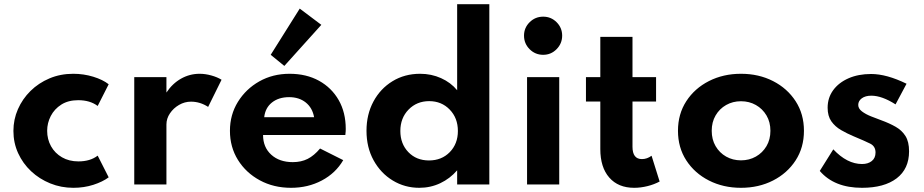

<svg xmlns="http://www.w3.org/2000/svg" viewBox="-20 -880 4409 916"><path d="M330 16Q380.5 16 425 1.8Q469.5 -12.5 498.5 -34L446 -137.5Q410.5 -110 354 -110Q309.5 -110 275.8 -129.5Q242 -149 223.5 -182.2Q205 -215.5 205 -256Q205 -293 222.2 -326.5Q239.5 -360 272.5 -381Q305.5 -402 353 -402Q409.5 -402 446 -374.5L498.5 -478Q470.5 -500 424.8 -514Q379 -528 329.5 -528Q268 -528 216 -506Q164 -484 125.5 -446Q87 -408 65.5 -359Q44 -310 44 -255.5Q44 -198.5 66.5 -149.2Q89 -100 128.5 -63Q168 -26 219.8 -5Q271.5 16 330 16Z M620.5 0H774V-286Q774 -314.5 790.8 -339.2Q807.5 -364 834.2 -379.5Q861 -395 891 -395Q934.5 -395 973 -370L1037 -499.5Q1017 -512 988.2 -520Q959.5 -528 932.5 -528Q885 -528 843.8 -504.8Q802.5 -481.5 774 -438.5V-512H620.5Z M1368.5 16Q1449.5 16 1515.5 -19Q1581.5 -54 1617.5 -116L1507 -171.5Q1478.5 -137.5 1447.8 -122Q1417 -106.5 1377 -106.5Q1313 -106.5 1274 -142Q1235 -177.5 1235 -236H1627.5Q1629 -249 1629.2 -253.8Q1629.5 -258.5 1629.5 -265Q1629.5 -343.5 1595.8 -402.5Q1562 -461.5 1501.8 -494.8Q1441.5 -528 1361.5 -528Q1281.5 -528 1217.2 -491.8Q1153 -455.5 1115 -394Q1077 -332.5 1077 -256Q1077 -178.5 1115.2 -117Q1153.5 -55.5 1219.5 -19.8Q1285.5 16 1368.5 16ZM1240.5 -321Q1245.5 -365.5 1277.5 -391Q1309.5 -416.5 1359.5 -416.5Q1407 -416.5 1438.8 -391Q1470.5 -365.5 1478.5 -321ZM1336.5 -565.5 1513 -761.5 1410 -839 1271.5 -618.5Z M1980.5 16Q2034 16 2080.5 -6Q2127 -28 2161 -67.5V0H2314.5V-860H2161V-449.5Q2130.5 -486.5 2084.2 -507.2Q2038 -528 1984.5 -528Q1910.5 -528 1852.5 -492.5Q1794.5 -457 1761.5 -395.5Q1728.5 -334 1728.5 -256Q1728.5 -176.5 1762.5 -115Q1796.5 -53.5 1853.8 -18.8Q1911 16 1980.5 16ZM2026.5 -114.5Q1966.5 -114.5 1928.2 -154.2Q1890 -194 1890 -255Q1890 -317 1929.2 -357.2Q1968.5 -397.5 2027.5 -397.5Q2086.5 -397.5 2125.5 -357.2Q2164.5 -317 2164.5 -255Q2164.5 -194 2125.8 -154.2Q2087 -114.5 2026.5 -114.5Z M2571.5 -618.5Q2609 -618.5 2635.5 -645.5Q2662 -672.5 2662 -710Q2662 -747.5 2635.5 -774Q2609 -800.5 2571.5 -800.5Q2533.5 -800.5 2506.8 -774Q2480 -747.5 2480 -710Q2480 -672 2506.8 -645.2Q2533.5 -618.5 2571.5 -618.5ZM2494.5 0H2648V-512H2494.5Z M3005.5 16Q3036.5 16 3068.8 8Q3101 0 3127 -14L3088.5 -137Q3067 -121 3042.5 -121Q2997.5 -121 2997.5 -180V-395.5H3110V-512H2997.5V-704H2844V-512H2775.5V-395.5H2844V-169Q2844 -81.5 2886.8 -32.8Q2929.5 16 3005.5 16Z M3515 16Q3600 16 3668 -18.8Q3736 -53.5 3775.8 -114.8Q3815.5 -176 3815.5 -256Q3815.5 -336 3775.8 -397.2Q3736 -458.5 3668 -493.2Q3600 -528 3515 -528Q3430.5 -528 3362.2 -493.2Q3294 -458.5 3254.2 -397.2Q3214.5 -336 3214.5 -256Q3214.5 -176 3254.2 -114.8Q3294 -53.5 3362.2 -18.8Q3430.5 16 3515 16ZM3515 -115Q3476 -115 3444.2 -133Q3412.5 -151 3394 -182.8Q3375.5 -214.5 3375.5 -256Q3375.5 -297.5 3394 -329.2Q3412.5 -361 3444.2 -379Q3476 -397 3515 -397Q3554.5 -397 3586.2 -379Q3618 -361 3636.8 -329.2Q3655.5 -297.5 3655.5 -256Q3655.5 -214.5 3636.8 -182.8Q3618 -151 3586.2 -133Q3554.5 -115 3515 -115Z M4092.5 16Q4198.5 16 4257.8 -29.2Q4317 -74.5 4317 -158Q4317 -203.5 4300 -230.8Q4283 -258 4253.2 -275Q4223.5 -292 4185 -306Q4161.5 -314.5 4135.8 -324.8Q4110 -335 4092.2 -348.5Q4074.5 -362 4074.5 -379.5Q4074.5 -398.5 4091.5 -411Q4108.5 -423.5 4137 -423.5Q4187.5 -423.5 4252.5 -382L4305 -480.5Q4210 -527 4136 -527Q4075 -527 4028.2 -506.5Q3981.5 -486 3955 -449.8Q3928.5 -413.5 3928.5 -366Q3928.5 -326.5 3946.2 -301.2Q3964 -276 3992.5 -259.5Q4021 -243 4052 -230Q4106 -207.5 4131.5 -194.8Q4157 -182 4157 -152.5Q4157 -126 4139.2 -111.8Q4121.5 -97.5 4092.5 -97.5Q4021.5 -97.5 3955.5 -167.5L3891 -64.5Q3960 16 4092.5 16Z"/></svg>

Font: Spartan
Style: Bold
Weight: 700
Designer: Matt Bailey, Mirko Velimirovic
Foundry: Matt Bailey
Version: Version 1.003; ttfautohint (v1.8.3)